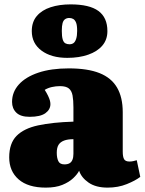

<svg xmlns="http://www.w3.org/2000/svg" viewBox="-20 -842 660 876"><path d="M189 14Q108 14 65 -23.5Q22 -61 22 -124Q22 -188 55.5 -222Q89 -256 154 -270Q219 -284 315 -287V-352Q315 -385 311 -406.5Q307 -428 294 -438.5Q281 -449 254 -449Q235 -449 217 -445Q199 -441 184 -432Q193 -418 199 -405.5Q205 -393 207.5 -384Q210 -375 210 -367Q210 -342 187 -325.5Q164 -309 115 -309Q74 -309 54.5 -328Q35 -347 35 -377Q35 -422 66 -456.5Q97 -491 155 -510.5Q213 -530 294 -530Q380 -530 434 -508.5Q488 -487 514 -442.5Q540 -398 540 -330V-150Q540 -127 546 -116Q552 -105 571 -105Q580 -105 588.5 -107Q597 -109 604 -111L620 -35Q598 -18 558.5 -2Q519 14 471 14Q417 14 384 -9Q351 -32 341 -63Q333 -47 314 -29Q295 -11 264.5 1.5Q234 14 189 14ZM274 -92Q288 -92 297 -97Q306 -102 310.5 -113Q315 -124 315 -140V-207Q289 -207 272 -200.5Q255 -194 247 -181Q239 -168 239 -145Q239 -122 246 -107Q253 -92 274 -92ZM287 -578Q214 -578 169.5 -611Q125 -644 125 -700Q125 -742 148 -769Q171 -796 211 -809Q251 -822 302 -822Q388 -822 429 -792Q470 -762 470 -700Q470 -661 447 -634Q424 -607 382.5 -592.5Q341 -578 287 -578ZM297 -640Q308 -640 315.5 -645.5Q323 -651 327.5 -665Q332 -679 332 -701Q332 -727 327 -739Q322 -751 314 -755.5Q306 -760 296 -760Q285 -760 277 -754.5Q269 -749 265.5 -736.5Q262 -724 262 -701Q262 -676 266 -662.5Q270 -649 278 -644.5Q286 -640 297 -640Z"/></svg>

Font: Literata Black
Style: Regular
Weight: 900
Designer: Latin by Veronika Burian and Jose Scaglione. Greek by Irene Vlachou. Cyrillic by Vera Evstafieva.
Foundry: TypeTogether
Version: Version 3.103;gftools[0.9.29]